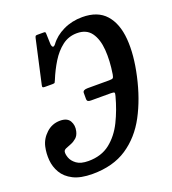

<svg xmlns="http://www.w3.org/2000/svg" viewBox="-140 -867 879 983"><g transform="rotate(-20 299.5 -375.5)"><path d="M15.5 -202.5Q24 -242.5 56 -272.2Q88 -302 131.5 -302Q170.5 -302 184.5 -277.8Q198.5 -253.5 191.5 -223Q186.5 -200.5 172.8 -188.5Q159 -176.5 143 -170.2Q127 -164 114.8 -159Q102.5 -154 100.5 -145Q98 -132.5 105.2 -111.8Q112.5 -91 134.8 -74.5Q157 -58 199 -58Q269.5 -58 316.8 -95.2Q364 -132.5 393.8 -193Q423.5 -253.5 442 -323Q446 -337 443.8 -341Q441.5 -345 425.5 -345H316.5Q305.5 -345 300.2 -348.5Q295 -352 295 -362V-394Q295 -410 322 -410H439Q455.5 -410 459.8 -413.8Q464 -417.5 466.5 -432Q478 -504 473.5 -563.2Q469 -622.5 443.5 -658Q418 -693.5 366 -693.5Q320.5 -693.5 285.5 -666.8Q250.5 -640 224.2 -597.2Q198 -554.5 178.5 -506.5Q174.5 -498 172.8 -494.5Q171 -491 160 -491H119Q109.5 -491 107 -493.5Q104.5 -496 106.5 -505L159.5 -743Q161.5 -750.5 163.8 -752.8Q166 -755 174 -755H207Q215.5 -755 216.5 -753Q217.5 -751 218 -745.5L220 -686Q224.5 -658 241.5 -678.5Q268.5 -716 315.8 -738.8Q363 -761.5 419.5 -761.5Q503.5 -761.5 547 -712.5Q590.5 -663.5 597.5 -577.2Q604.5 -491 579.5 -379.5Q554.5 -266.5 507.5 -178.2Q460.5 -90 384.5 -39.2Q308.5 11.5 196.5 11.5Q131 11.5 91.5 -8.8Q52 -29 33 -61.5Q14 -94 11 -131.2Q8 -168.5 15.5 -202.5Z"/></g></svg>

Font: Besley* Condensed Medium
Style: Italic
Weight: 500
Width: 3
Italic angle: -13°
Designer: Owen Earl
Foundry: indestructible type*
Version: Version 3.000; ttfautohint (v1.8.3)